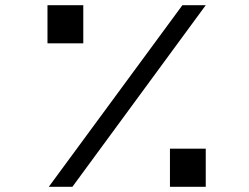

<svg xmlns="http://www.w3.org/2000/svg" viewBox="-20 -720 959 740"><path d="M163 -553V-700H301V-553ZM683 -700H773L259 0H168ZM635 0V-147H773V0Z"/></svg>

Font: Montserrat-Arabic
Style: Regular
Weight: 400
Designer: Mohamed Gaber
Foundry: Kief Type Foundry
Version: Version 5.008;PS 005.008;hotconv 1.0.88;makeotf.lib2.5.64775